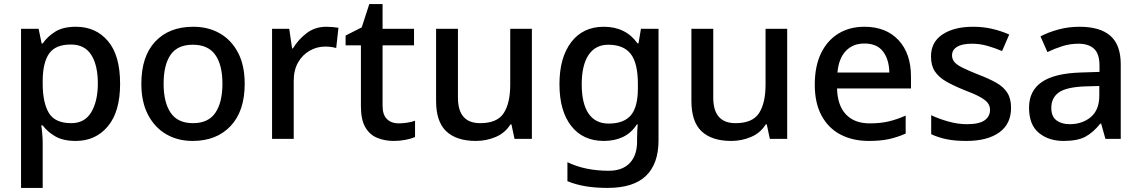

<svg xmlns="http://www.w3.org/2000/svg" viewBox="-20 -680 5587 940"><path d="M352 -549Q449 -549 508.5 -479Q568 -409 568 -270Q568 -133 508 -61.5Q448 10 351 10Q289 10 250.5 -12.5Q212 -35 189 -66H182Q185 -48 187 -23.5Q189 1 189 20V240H83V-539H169L184 -467H189Q212 -501 250.5 -525Q289 -549 352 -549ZM327 -462Q252 -462 221 -418.5Q190 -375 189 -287V-271Q189 -178 219 -127.5Q249 -77 329 -77Q395 -77 427 -131Q459 -185 459 -272Q459 -360 427 -411Q395 -462 327 -462Z M1178 -270Q1178 -136 1109 -63Q1040 10 923 10Q850 10 793.5 -23Q737 -56 704.5 -118.5Q672 -181 672 -270Q672 -404 740 -476.5Q808 -549 926 -549Q1000 -549 1056.5 -516.5Q1113 -484 1145.5 -422Q1178 -360 1178 -270ZM781 -270Q781 -179 815.5 -128Q850 -77 925 -77Q1000 -77 1034.5 -128Q1069 -179 1069 -270Q1069 -362 1034 -411.5Q999 -461 924 -461Q849 -461 815 -411.5Q781 -362 781 -270Z M1578 -549Q1592 -549 1608.5 -547.5Q1625 -546 1637 -544L1626 -445Q1600 -452 1572 -452Q1532 -452 1496.5 -432Q1461 -412 1439.5 -374.5Q1418 -337 1418 -284V0H1312V-539H1396L1410 -443H1414Q1440 -486 1481 -517.5Q1522 -549 1578 -549Z M1931 -76Q1952 -76 1974 -79.5Q1996 -83 2012 -89V-9Q1994 -1 1965.5 4.5Q1937 10 1908 10Q1864 10 1827 -5Q1790 -20 1768.5 -57Q1747 -94 1747 -160V-458H1672V-506L1751 -546L1788 -660H1853V-539H2007V-458H1853V-162Q1853 -118 1874.5 -97Q1896 -76 1931 -76Z M2584 -539V0H2499L2484 -71H2479Q2453 -29 2407 -9.5Q2361 10 2310 10Q2215 10 2165 -37Q2115 -84 2115 -186V-539H2222V-202Q2222 -77 2331 -77Q2414 -77 2446 -126Q2478 -175 2478 -266V-539Z M2936 -549Q3043 -549 3101 -468H3106L3118 -539H3204V7Q3204 122 3142.5 181Q3081 240 2955 240Q2896 240 2847.5 232Q2799 224 2758 207V114Q2844 156 2961 156Q3027 156 3063 118.5Q3099 81 3099 13V-5Q3099 -18 3100 -39Q3101 -60 3102 -71H3098Q3071 -29 3030 -9.5Q2989 10 2936 10Q2834 10 2776.5 -63.5Q2719 -137 2719 -268Q2719 -398 2776.5 -473.5Q2834 -549 2936 -549ZM2958 -461Q2895 -461 2861.5 -411Q2828 -361 2828 -267Q2828 -173 2861.5 -124Q2895 -75 2960 -75Q3034 -75 3068.5 -115.5Q3103 -156 3103 -248V-268Q3103 -371 3068 -416Q3033 -461 2958 -461Z M3834 -539V0H3749L3734 -71H3729Q3703 -29 3657 -9.5Q3611 10 3560 10Q3465 10 3415 -37Q3365 -84 3365 -186V-539H3472V-202Q3472 -77 3581 -77Q3664 -77 3696 -126Q3728 -175 3728 -266V-539Z M4212 -549Q4318 -549 4379 -483.5Q4440 -418 4440 -305V-247H4078Q4080 -164 4121.5 -120Q4163 -76 4238 -76Q4290 -76 4330.5 -85.5Q4371 -95 4414 -114V-26Q4373 -8 4332 1Q4291 10 4234 10Q4155 10 4095.5 -21Q4036 -52 4002.5 -113.5Q3969 -175 3969 -265Q3969 -356 3999.5 -419Q4030 -482 4084.5 -515.5Q4139 -549 4212 -549ZM4212 -467Q4155 -467 4120.5 -430Q4086 -393 4080 -325H4334Q4333 -388 4303.5 -427.5Q4274 -467 4212 -467Z M4930 -152Q4930 -73 4872 -31.5Q4814 10 4711 10Q4654 10 4613.5 1.5Q4573 -7 4539 -23V-116Q4574 -99 4621.5 -85.5Q4669 -72 4714 -72Q4774 -72 4800.5 -91Q4827 -110 4827 -142Q4827 -160 4817 -174.5Q4807 -189 4779.5 -204.5Q4752 -220 4699 -240Q4647 -261 4611.5 -281.5Q4576 -302 4557 -330.5Q4538 -359 4538 -404Q4538 -474 4594.5 -511.5Q4651 -549 4744 -549Q4793 -549 4836.5 -539Q4880 -529 4921 -511L4886 -430Q4851 -445 4814 -455.5Q4777 -466 4739 -466Q4691 -466 4666 -451Q4641 -436 4641 -409Q4641 -390 4653 -376Q4665 -362 4693.5 -348Q4722 -334 4772 -314Q4822 -295 4857.5 -275Q4893 -255 4911.5 -226Q4930 -197 4930 -152Z M5265 -549Q5366 -549 5416.5 -504.5Q5467 -460 5467 -365V0H5392L5371 -75H5367Q5332 -31 5293.5 -10.5Q5255 10 5187 10Q5114 10 5066 -29.5Q5018 -69 5018 -153Q5018 -235 5080 -278Q5142 -321 5271 -325L5363 -328V-358Q5363 -417 5336 -441.5Q5309 -466 5260 -466Q5219 -466 5181 -454Q5143 -442 5108 -425L5074 -502Q5112 -522 5161.5 -535.5Q5211 -549 5265 -549ZM5290 -257Q5198 -253 5162.5 -226.5Q5127 -200 5127 -152Q5127 -110 5152 -91Q5177 -72 5217 -72Q5279 -72 5320.5 -107Q5362 -142 5362 -212V-259Z"/></svg>

Font: Noto Sans Arabic Med
Style: Regular
Weight: 500
Designer: Monotype Design Team, Nadine Chahine, Nizar Qandah and Khaled Hosny
Foundry: Monotype Imaging Inc.
Version: Version 2.012; ttfautohint (v1.8.4.7-5d5b)